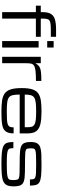

<svg xmlns="http://www.w3.org/2000/svg" viewBox="960 -1786 836 2797"><g transform="rotate(90 1378.5 -387.0)"><path d="M156.2 0V-491.2H62.5V-562.5H156.2V-586.9Q156.2 -667 182.4 -710Q208.5 -752.9 263.9 -769Q319.3 -785.2 406.7 -785.2H515.6V-709H406.2Q336.4 -709 303.2 -700.2Q270 -691.4 260 -665.3Q250 -639.2 250 -586.9V-562.5H515.6V-491.2H250V0ZM578.1 0V-531.2H671.9V0ZM578.1 -656.2V-750H671.9V-656.2Z M806.6 0V-562.5H900.4V-484.9Q916 -509.8 931.9 -526.4Q947.8 -543 973.4 -552.7Q999 -562.5 1043 -566.7Q1086.9 -570.8 1158.7 -570.8V-492.2Q1062 -492.2 1009 -485.4Q956.1 -478.5 933.1 -462.2Q910.2 -445.8 905.3 -417Q900.4 -388.2 900.4 -343.8V0Z M1922.4 -167Q1922.4 -104 1903.6 -67.9Q1884.8 -31.7 1846.2 -15.1Q1807.6 1.5 1747.8 6.1Q1688 10.7 1605.5 10.7Q1511.2 10.7 1445.6 1.2Q1379.9 -8.3 1339.6 -37.8Q1299.3 -67.4 1281 -126.5Q1262.7 -185.5 1262.7 -284.2Q1262.7 -379.9 1280.5 -437.5Q1298.3 -495.1 1338.4 -524.4Q1378.4 -553.7 1443.6 -563.5Q1508.8 -573.2 1603 -573.2Q1710.9 -573.2 1781.7 -558.1Q1852.5 -543 1887.5 -500.5Q1922.4 -458 1922.4 -376V-255.4H1356.9Q1357.4 -192.9 1365.7 -155.3Q1374 -117.7 1398.9 -98.6Q1423.8 -79.6 1473.4 -73.5Q1522.9 -67.4 1605.5 -67.4Q1679.7 -67.4 1725.3 -70.3Q1771 -73.2 1794.7 -83.3Q1818.4 -93.3 1826.7 -113.3Q1835 -133.3 1835 -167ZM1603 -495.1Q1523.4 -495.1 1474.9 -489.3Q1426.3 -483.4 1400.9 -466.6Q1375.5 -449.7 1366.5 -416.5Q1357.4 -383.3 1356.9 -329.1H1832.5V-376Q1832.5 -411.1 1824.5 -434.3Q1816.4 -457.5 1793 -470.9Q1769.5 -484.4 1723.9 -489.7Q1678.2 -495.1 1603 -495.1Z M2361.3 10.7Q2258.8 10.7 2196.5 3.9Q2134.3 -2.9 2102.3 -21.5Q2070.3 -40 2059.3 -74.2Q2048.3 -108.4 2048.3 -163.1H2138.2Q2138.2 -132.3 2142.6 -113.5Q2147 -94.7 2167.5 -84.7Q2188 -74.7 2234.1 -71Q2280.3 -67.4 2363.8 -67.4Q2452.1 -67.4 2501.2 -71Q2550.3 -74.7 2571.8 -84.7Q2593.3 -94.7 2597.9 -113.8Q2602.5 -132.8 2602.5 -164.1Q2602.5 -202.1 2595.7 -221.2Q2588.9 -240.2 2563.5 -246.8Q2538.1 -253.4 2482.4 -253.9L2258.8 -256.3Q2172.4 -257.3 2127 -271Q2081.5 -284.7 2064.9 -319.1Q2048.3 -353.5 2048.3 -417Q2048.3 -476.1 2066.7 -508.3Q2085 -540.5 2124 -554.2Q2163.1 -567.9 2225.6 -570.6Q2288.1 -573.2 2376.5 -573.2Q2480.5 -573.2 2541.7 -566.9Q2603 -560.5 2633.5 -543Q2664.1 -525.4 2673.6 -491.9Q2683.1 -458.5 2683.1 -404.8H2593.3Q2593.3 -436.5 2588.9 -454.8Q2584.5 -473.1 2565.2 -481.7Q2545.9 -490.2 2502.7 -492.7Q2459.5 -495.1 2381.3 -495.1Q2292.5 -495.1 2243.2 -493.2Q2193.8 -491.2 2171.9 -483.9Q2149.9 -476.6 2145 -460.7Q2140.1 -444.8 2140.1 -417Q2140.1 -388.7 2143.3 -372.3Q2146.5 -356 2160.2 -347.7Q2173.8 -339.4 2204.8 -336.7Q2235.8 -334 2291.5 -333.5L2484.4 -331.5Q2571.3 -330.6 2616.5 -317.1Q2661.6 -303.7 2678 -267.8Q2694.3 -231.9 2694.3 -164.1Q2694.3 -103 2676.5 -67.9Q2658.7 -32.7 2619.6 -15.9Q2580.6 1 2516.8 5.9Q2453.1 10.7 2361.3 10.7Z"/></g></svg>

Font: Michroma
Style: Regular
Weight: 400
Designer: Vernon Adams
Foundry: Vernon Adams
Version: Version 1.100; ttfautohint (v1.8.4.7-5d5b);gftools[0.9.29]